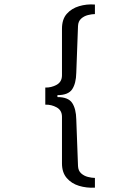

<svg xmlns="http://www.w3.org/2000/svg" viewBox="-20 -707 640 886"><path d="M418 159Q379 161 344.5 150.5Q310 140 288 114.5Q266 89 266 47V-168Q266 -198 241.5 -211.5Q217 -225 189 -224V-303Q216 -302 241 -315.5Q266 -329 266 -360V-574Q266 -618 288 -643Q310 -668 345 -678.5Q380 -689 418 -686V-642Q404 -642 386 -637.5Q368 -633 354.5 -621Q341 -609 340 -587L332 -371Q331 -322 313 -295Q295 -268 245 -268V-259Q295 -259 313 -232Q331 -205 332 -156L340 59Q341 81 354.5 93Q368 105 386 109.5Q404 114 418 114Z"/></svg>

Font: Chivo Mono Light
Style: Regular
Weight: 300
Monospace: yes
Designer: Hector Gatti
Foundry: Omnibus-Type
Version: Version 1.008